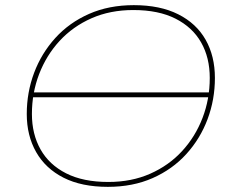

<svg xmlns="http://www.w3.org/2000/svg" viewBox="-20 -723 902 746"><path d="M399 3Q297 3 227 -32.5Q157 -68 120.5 -132Q84 -196 84 -280Q84 -364 112.5 -440Q141 -516 195 -575.5Q249 -635 326 -669Q403 -703 500 -703Q602 -703 672.5 -667.5Q743 -632 779 -568.5Q815 -505 815 -420Q815 -336 786.5 -260Q758 -184 704 -124.5Q650 -65 573 -31Q496 3 399 3ZM401 -16Q491 -16 563.5 -48Q636 -80 687.5 -136Q739 -192 767 -265Q795 -338 795 -420Q795 -499 761.5 -558Q728 -617 662 -650.5Q596 -684 498 -684Q408 -684 335.5 -652Q263 -620 211.5 -564Q160 -508 132 -435Q104 -362 104 -280Q104 -202 137.5 -142.5Q171 -83 237 -49.5Q303 -16 401 -16ZM95 -345 98 -364H802L799 -345Z"/></svg>

Font: Montserrat Thin Thin
Style: Italic
Weight: 250
Italic angle: -11.3°
Version: Version 9.000